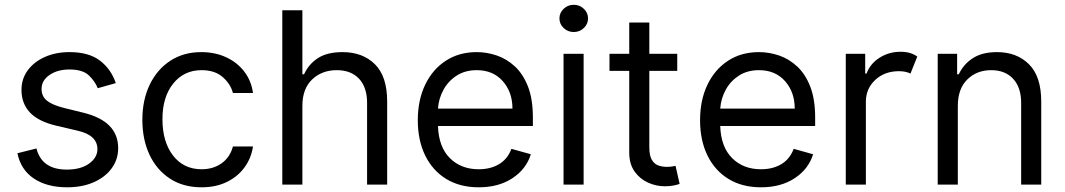

<svg xmlns="http://www.w3.org/2000/svg" viewBox="-20 -770 4441 801"><path d="M259.9 11.4Q176.5 11.4 121.8 -24.9Q67.1 -61.1 52.6 -130.7L132.1 -150.6Q154.5 -62.5 258.5 -62.5Q317.1 -62.5 351.7 -87.5Q386.4 -112.6 386.4 -147.7Q386.4 -205.6 305.4 -224.4L214.5 -245.7Q139.6 -263.5 104.6 -301Q69.6 -338.4 69.6 -394.9Q69.6 -441.1 95.7 -476.6Q121.8 -512.1 167.1 -532.3Q212.4 -552.6 269.9 -552.6Q350.9 -552.6 397.2 -517Q443.5 -481.5 463.1 -423.3L387.8 -402Q376.8 -430.4 350.9 -455.3Q324.9 -480.1 269.9 -480.1Q219.8 -480.1 186.6 -457.2Q153.4 -434.3 153.4 -399.1Q153.4 -367.9 176.1 -349.8Q198.9 -331.7 247.2 -319.6L328.1 -299.7Q473 -264.2 473 -152Q473 -105.1 446.2 -68.2Q419.4 -31.2 371.4 -9.9Q323.5 11.4 259.9 11.4Z M821 11.4Q744.3 11.4 688.9 -24.9Q633.5 -61.1 603.7 -124.6Q573.9 -188.2 573.9 -269.9Q573.9 -353 604.6 -416.7Q635.3 -480.5 690.5 -516.5Q745.7 -552.6 819.6 -552.6Q877.1 -552.6 923.3 -531.2Q969.5 -509.9 998.9 -471.6Q1028.4 -433.2 1035.5 -382.1H951.7Q942.1 -419.4 909.3 -448.3Q876.4 -477.3 821 -477.3Q747.5 -477.3 702.6 -421.3Q657.7 -365.4 657.7 -272.7Q657.7 -177.9 702.1 -120.9Q746.4 -63.9 821 -63.9Q870 -63.9 905 -89.1Q940 -114.3 951.7 -159.1H1035.5Q1028.4 -110.8 1000.5 -72.3Q972.7 -33.7 927 -11.2Q881.4 11.4 821 11.4Z M1595.2 0H1511.4V-340.9Q1511.4 -405.9 1477.8 -441.6Q1444.2 -477.3 1384.9 -477.3Q1322.8 -477.3 1282.1 -438.4Q1241.5 -399.5 1241.5 -328.1V0H1157.7V-727.3H1241.5V-460.2H1248.6Q1267.8 -502.5 1306.3 -527.5Q1344.8 -552.6 1409.1 -552.6Q1492.9 -552.6 1544 -502.1Q1595.2 -451.7 1595.2 -346.6Z M1977.3 11.4Q1898.4 11.4 1841.4 -23.6Q1784.4 -58.6 1753.7 -121.6Q1723 -184.7 1723 -268.5Q1723 -352.3 1753.7 -416.4Q1784.4 -480.5 1839.7 -516.5Q1894.9 -552.6 1968.8 -552.6Q2011.4 -552.6 2052.9 -538.4Q2094.5 -524.1 2128.6 -492.4Q2162.6 -460.6 2182.9 -408.4Q2203.1 -356.2 2203.1 -279.8V-244.3H1807.2Q1810 -157 1856.7 -110.4Q1903.4 -63.9 1977.3 -63.9Q2026.6 -63.9 2062.1 -85.2Q2097.7 -106.5 2113.6 -149.1L2194.6 -126.4Q2175.4 -64.6 2117.9 -26.6Q2060.4 11.4 1977.3 11.4ZM2117.9 -316.8Q2117.9 -386 2077.4 -431.6Q2036.9 -477.3 1968.8 -477.3Q1920.8 -477.3 1885.7 -454.9Q1850.5 -432.5 1830.3 -395.8Q1810 -359 1807.2 -316.8Z M2373.6 -636.4Q2349.1 -636.4 2331.5 -653.1Q2313.9 -669.7 2313.9 -693.2Q2313.9 -716.6 2331.5 -733.3Q2349.1 -750 2373.6 -750Q2398.1 -750 2415.7 -733.3Q2433.2 -716.6 2433.2 -693.2Q2433.2 -669.7 2415.7 -653.1Q2398.1 -636.4 2373.6 -636.4ZM2414.8 0H2331V-545.5H2414.8Z M2752.8 7.1Q2717.3 7.1 2683.4 -8.2Q2649.5 -23.4 2627.3 -54.7Q2605.1 -85.9 2605.1 -133.5V-474.4H2522.7V-545.5H2605.1V-676.1H2688.9V-545.5H2805.4V-474.4H2688.9V-156.2Q2688.9 -120.7 2699.4 -103.2Q2709.9 -85.6 2726.4 -79.7Q2742.9 -73.9 2761.4 -73.9Q2775.2 -73.9 2784.1 -75.5Q2793 -77.1 2798.3 -78.1L2815.3 -2.8Q2806.8 0.4 2791.5 3.7Q2776.3 7.1 2752.8 7.1Z M3154.8 11.4Q3076 11.4 3019 -23.6Q2962 -58.6 2931.3 -121.6Q2900.6 -184.7 2900.6 -268.5Q2900.6 -352.3 2931.3 -416.4Q2962 -480.5 3017.2 -516.5Q3072.4 -552.6 3146.3 -552.6Q3188.9 -552.6 3230.5 -538.4Q3272 -524.1 3306.1 -492.4Q3340.2 -460.6 3360.4 -408.4Q3380.7 -356.2 3380.7 -279.8V-244.3H2984.7Q2987.6 -157 3034.3 -110.4Q3081 -63.9 3154.8 -63.9Q3204.2 -63.9 3239.7 -85.2Q3275.2 -106.5 3291.2 -149.1L3372.2 -126.4Q3353 -64.6 3295.5 -26.6Q3237.9 11.4 3154.8 11.4ZM3295.5 -316.8Q3295.5 -386 3255 -431.6Q3214.5 -477.3 3146.3 -477.3Q3098.4 -477.3 3063.2 -454.9Q3028.1 -432.5 3007.8 -395.8Q2987.6 -359 2984.7 -316.8Z M3592.3 0H3508.5V-545.5H3589.5V-463.1H3595.2Q3609.7 -503.6 3648.8 -528.8Q3687.9 -554 3737.2 -554Q3759.9 -554 3777 -548.7Q3794 -543.3 3806.8 -534.1L3778.4 -463.1Q3769.5 -467.7 3757.6 -470.3Q3745.7 -473 3730.1 -473Q3670.5 -473 3631.4 -436.6Q3592.3 -400.2 3592.3 -345.2Z M4323.9 0H4240.1V-340.9Q4240.1 -405.2 4206.7 -441.2Q4173.3 -477.3 4115.1 -477.3Q4055 -477.3 4015.4 -438.4Q3975.9 -399.5 3975.9 -328.1V0H3892V-545.5H3973V-460.2H3980.1Q3999.3 -501.8 4038.4 -527.2Q4077.4 -552.6 4139.2 -552.6Q4221.9 -552.6 4272.9 -501.8Q4323.9 -451 4323.9 -346.6Z"/></svg>

Font: Linik Sans
Style: Regular
Weight: 400
Designer: Rasmus Andersson (font), Marc Monis (original base), Kil Hyung-jin (Pretendard portions), Cristiano Sobral (main changes
Foundry: rsms
Version: Version 3.018;May 31, 2022;FontCreator 14.0.0.2814 64-bit; t